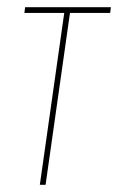

<svg xmlns="http://www.w3.org/2000/svg" viewBox="-20 -515 329 535"><path d="M91 0 159 -479H48L50 -495H289L287 -479H175L107 0Z"/></svg>

Font: Alumni Sans Pinstripe
Style: Italic
Weight: 400
Italic angle: -8°
Designer: Robert E. Leuschke
Foundry: Robert E. Leuschke
Version: Version 1.010; ttfautohint (v1.8.4.7-5d5b)